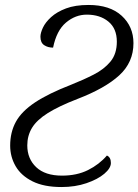

<svg xmlns="http://www.w3.org/2000/svg" viewBox="-20 -744 558 774"><path d="M228 10Q157 10 111 -13Q65 -36 43 -74Q21 -112 21 -157Q21 -211 44 -253Q67 -295 121 -331Q175 -367 268 -403Q316 -422 358 -443.5Q400 -465 425.5 -496Q451 -527 451 -576Q451 -629 417 -657Q383 -685 330 -685Q284 -685 246 -653Q208 -621 194 -552Q173 -552 158 -562Q143 -572 143 -596Q143 -611 153 -632.5Q163 -654 186 -675Q209 -696 246 -710Q283 -724 337 -724Q423 -724 470.5 -680.5Q518 -637 518 -570Q518 -493 461 -440.5Q404 -388 292 -345Q217 -316 172.5 -288Q128 -260 109 -228.5Q90 -197 90 -158Q90 -104 126 -70Q162 -36 230 -36Q290 -36 335 -58.5Q380 -81 411 -117Q427 -110 427 -87Q427 -66 400.5 -43.5Q374 -21 328.5 -5.5Q283 10 228 10Z"/></svg>

Font: Noto Serif Light
Style: Italic
Weight: 300
Italic angle: -12°
Designer: Monotype Design Team
Foundry: Monotype Imaging Inc.
Version: Version 2.013